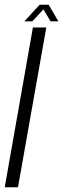

<svg xmlns="http://www.w3.org/2000/svg" viewBox="-36 -791 266 811"><path d="M-16 0 103 -675H159.5L40 0ZM67 -701 131.5 -771H169.5L210.5 -701H177.5L147.5 -751.5L100.5 -701Z"/></svg>

Font: Anybody Condensed Light
Style: Italic
Weight: 300
Width: 3
Italic angle: -10°
Designer: Tyler Finck
Foundry: Etcetera Type Company
Version: Version 1.010; ttfautohint (v1.8.3) -l 8 -r 50 -G 200 -x 14 